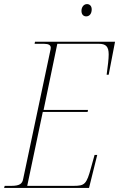

<svg xmlns="http://www.w3.org/2000/svg" viewBox="-34 -918 582 938"><path d="M387 -838C403 -838 414 -851 414 -872C414 -889 404 -898 391 -898C375 -898 364 -883 364 -865C364 -846 375 -838 387 -838ZM-14 0H401L441 -161H428L411 -100C389 -18 380 -10 326 -10H99L175 -371H394L396 -381H179L246 -704H449C483 -704 497 -691 497 -652C497 -629 493 -598 487 -553H497L528 -714H137L135 -704H181C204 -704 214 -697 214 -685C214 -680 213 -675 211 -667L79 -43C75 -22 64 -10 22 -10H-11Z"/></svg>

Font: Noto Serif Display Condensed Thin
Style: Italic
Weight: 100
Width: 3
Italic angle: -12°
Designer: Monotype Design Team
Foundry: Monotype Imaging Inc.
Version: Version 2.009